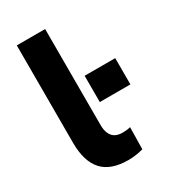

<svg xmlns="http://www.w3.org/2000/svg" viewBox="-178 -790 778 886"><g transform="rotate(-30 211.0 -347.0)"><path d="M241 11Q146 11 102 -38.5Q58 -88 58 -186V-705H209V-192Q209 -167 217 -148.5Q225 -130 240.5 -121Q256 -112 280 -112Q290 -112 301 -113Q312 -114 322 -117L320 0Q301 5 281.5 8Q262 11 241 11ZM259 -287V-427H422V-287Z"/></g></svg>

Font: Nunito Sans 12pt ExtraBold
Style: Regular
Weight: 800
Designer: Vernon Adams
Foundry: Vernon Adams
Version: Version 3.101;gftools[0.9.27]